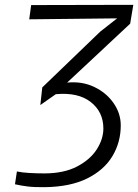

<svg xmlns="http://www.w3.org/2000/svg" viewBox="-20 -768 572 795"><path d="M166 7Q122 7.5 95.2 4.2Q68.5 1 42 -5L50 -58Q71 -53.5 101.8 -51.8Q132.5 -50 163 -50Q244.5 -50 299 -78.5Q353.5 -107 380.8 -149.8Q408 -192.5 408 -236Q408 -304.5 355.8 -345.5Q303.5 -386.5 211 -378L147 -333L155 -406L395 -637L465 -692L101 -688L109 -747L532 -748L519 -670L258 -426Q320 -432 370.2 -408Q420.5 -384 450.2 -341.2Q480 -298.5 480 -249Q480 -178.5 445.2 -121Q410.5 -63.5 340.8 -29Q271 5.5 166 7Z"/></svg>

Font: Merriweather Sans Light
Style: Italic
Weight: 300
Italic angle: -7.5°
Designer: Eben Sorkin
Foundry: Eben Sorkin
Version: Version 2.001; ttfautohint (v1.8.3)